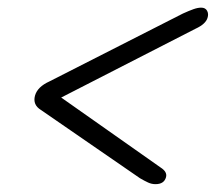

<svg xmlns="http://www.w3.org/2000/svg" viewBox="-20 -592 564 502"><path d="M414 -128.5Q409 -110.5 386.5 -110.5Q376.5 -110.5 367.2 -114.8Q358 -119 346 -126L87 -304.5Q65 -318 71.5 -342Q78 -365 109 -379L458 -556.5Q474.5 -564 485.8 -568Q497 -572 506 -572Q517 -572 521.5 -563.8Q526 -555.5 522.5 -545Q517.5 -529 491.5 -517L140 -337L400 -154Q418 -142.5 414 -128.5Z"/></svg>

Font: Fraunces 72pt Black
Style: Italic
Weight: 900
Italic angle: -16°
Version: Version 1.000;[b76b70a41]